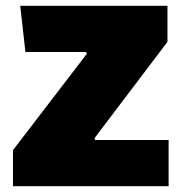

<svg xmlns="http://www.w3.org/2000/svg" viewBox="-20 -645 629 665"><path d="M564 0H25V-125L281 -459L278 -465H68L50 -625H560V-500L307 -166L310 -160H564Z"/></svg>

Font: Myanmar Thuriya
Style: Regular
Weight: 400
Designer: Danh Hong
Foundry: Google Inc.
Version: Version 2.00 November 23, 2015